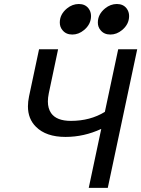

<svg xmlns="http://www.w3.org/2000/svg" viewBox="-20 -916 689 936"><path d="M505.4 0H412.6L473.6 -287.6Q389.6 -248.5 299.3 -248.5Q204.6 -248.5 155.3 -297.9Q116.2 -336.4 116.2 -397.5Q116.2 -420.4 121.6 -446.3L170.4 -675.8H263.2L217.8 -460.9Q213.4 -439.5 213.4 -421.4Q213.4 -387.7 229 -364.7Q255.4 -326.7 325.7 -326.7Q419.9 -326.7 491.2 -370.6L556.2 -675.8H648.9ZM332.5 -747.6Q301.3 -747.6 284.2 -769.5Q271.5 -784.7 271.5 -806.2Q271.5 -846.2 306.6 -875Q333 -896.5 364.3 -896.5Q395 -896.5 411.6 -875Q423.8 -858.9 423.8 -837.9Q423.8 -797.9 389.6 -769.5Q363.3 -747.6 332.5 -747.6ZM518.1 -747.6Q486.8 -747.6 469.7 -769.5Q457 -784.7 457 -806.2Q457 -846.2 492.2 -875Q518.6 -896.5 549.8 -896.5Q580.6 -896.5 597.2 -875Q609.4 -858.9 609.4 -837.9Q609.4 -797.9 575.2 -769.5Q548.8 -747.6 518.1 -747.6Z"/></svg>

Font: Cadman
Style: Italic
Weight: 400
Italic angle: -12°
Designer: Paul James MIller
Foundry: High-Logic / Made with FontCreator
Version: Version 2.114;March 28, 2021;FontCreator 13.0.0.2683 64-bit